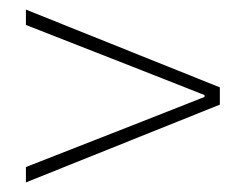

<svg xmlns="http://www.w3.org/2000/svg" viewBox="-20 -532 512 400"><path d="M34 -152V-184L274 -278L406 -330V-334L274 -386L34 -480V-512L438 -350V-314Z"/></svg>

Font: Source Sans 3 Variable
Style: Regular
Weight: 200
Designer: Paul D. Hunt
Foundry: Adobe Systems Incorporated
Version: Version 3.026